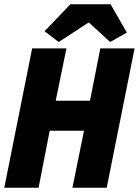

<svg xmlns="http://www.w3.org/2000/svg" viewBox="-22 -876 648 896"><path d="M-2 0 128 -650H288L238 -406H398L446 -650H606L476 0H316L370 -266H210L158 0ZM252 -680 186 -730 306 -856H494L570 -724L492 -680L394 -770H390Z"/></svg>

Font: Source Code Pro ExtraLight Black
Style: Italic
Weight: 900
Italic angle: -11°
Monospace: yes
Version: Version 1.016;hotconv 1.0.116;makeotfexe 2.5.65601